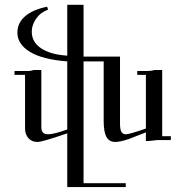

<svg xmlns="http://www.w3.org/2000/svg" viewBox="-20 -586 751 782"><path d="M675.8 -15.6H648.4Q636.7 -15.6 621.1 -15.6L585.9 -11.7H574.2V-46.9L503.9 -19.5Q468.8 -7.8 449.2 -7.8Q425.8 -7.8 414.1 -27.3Q402.3 -46.9 402.3 -93.8V-335.9H320.3V160.2H492.2V175.8H253.9V-43Q152.3 -7.8 132.8 -7.8Q109.4 -7.8 95.7 -23.4Q82 -39.1 82 -62.5V-281.2H39.1V-296.9H97.7Q105.5 -296.9 117.2 -300.8H132.8H148.4V-66.4Q148.4 -39.1 175.8 -39.1Q199.2 -39.1 253.9 -58.6V-335.9Q152.3 -343.8 101.6 -375Q50.8 -406.2 50.8 -453.1Q50.8 -492.2 82 -519.5Q113.3 -546.9 171.9 -558.6L175.8 -546.9Q144.5 -535.2 127 -509.8Q109.4 -484.4 109.4 -457Q109.4 -414.1 148.4 -388.7Q187.5 -363.3 253.9 -359.4V-566.4H320.3V-355.5H468.8V-82Q468.8 -58.6 474.6 -48.8Q480.5 -39.1 492.2 -39.1Q507.8 -39.1 574.2 -62.5V-281.2H539.1V-296.9H582Q597.7 -296.9 609.4 -300.8H628.9H640.6V-31.2H675.8Z"/></svg>

Font: 和音 by 宁静之雨，公众号njzyshare
Style: Regular
Weight: 400
Designer: Steve Matteson
Foundry: Ascender Corporation
Version: Version 6.00;June 8, 2018;FontCreator 11.0.0.2388 32-bit